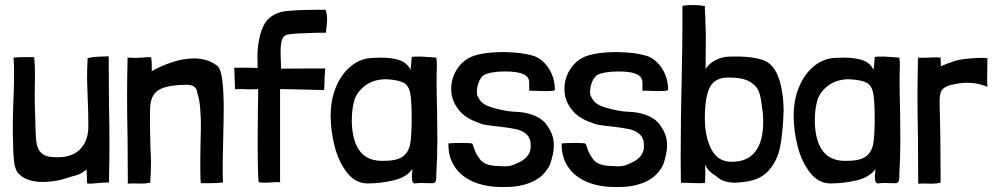

<svg xmlns="http://www.w3.org/2000/svg" viewBox="-20 -727 3970 763"><path d="M336 3Q344 3 351.5 2Q359 1 364 1Q391 -2 413 -2Q415 -106 415 -154Q415 -213 413 -331L412 -503Q397 -502 376 -502Q373 -502 358.5 -501Q344 -500 328 -496V-492Q326 -442 326 -415Q326 -400 328 -352Q332 -257 331 -221Q330 -166 298.5 -134Q267 -102 208 -102Q191 -102 171 -105Q148 -111 136.5 -128Q125 -145 123 -178Q120 -226 120 -262L119 -290Q118 -308 118 -348L119 -429Q119 -470 116 -500H83Q52 -500 34 -498Q36 -460 36 -434Q36 -380 33 -320Q31 -260 31 -229V-198Q32 -120 36 -84.5Q40 -49 57 -34Q88 -4 150 -4Q205 -4 263 -25Q294 -32 308 -42Q322 -52 324 -53Q325 -44 325 -31.5Q325 -19 326 0Q326 3 336 3Z M571 -500Q563 -500 555 -499Q547 -498 541 -498Q531 -497 515 -497Q499 -497 487 -498Q485 -394 485 -346Q485 -287 487 -169L488 3Q497 2 513 2Q521 2 539.5 2.5Q558 3 577 -1V-5Q580 -44 580 -81Q580 -99 578 -137Q576 -201 576 -257Q576 -293 577 -306Q581 -353 613.5 -371Q646 -389 715 -390Q761 -393 764 -358Q773 -331 775.5 -296Q778 -261 778 -255Q779 -227 777 -162L776 -98V-55Q776 -15 778 1H811Q847 1 866 -2Q865 -21 865 -65Q865 -99 867 -175Q869 -255 869 -293Q869 -443 845 -464Q810 -493 755 -495Q709 -495 663 -479.5Q617 -464 583 -444V-469Q583 -486 581 -497Q581 -500 571 -500Z M1153 -372 1268 -369Q1270 -392 1270 -422Q1272 -451 1273 -455Q1156 -455 1097 -454Q1095 -504 1095 -517Q1095 -555 1101 -570Q1107 -585 1119 -588.5Q1131 -592 1163 -594Q1258 -598 1275 -597Q1280 -637 1280 -648Q1280 -669 1274 -688H1235Q1172 -688 1117 -683Q1050 -674 1026.5 -623Q1003 -572 1003 -497L1004 -457Q985 -458 911 -458L914 -372Q921 -373 936 -373Q953 -373 962 -372Q995 -372 1006 -373Q1006 -328 1005 -298L1004 -177Q1004 -27 1008 -3Q1018 -1 1034 -1L1058 -2Q1078 -4 1093 -3V-373Z M1616 -500Q1616 -492 1614 -472Q1612 -458 1612 -449Q1598 -477 1568.5 -487.5Q1539 -498 1494 -498L1462 -497Q1415 -496 1376.5 -465.5Q1338 -435 1316 -383Q1294 -331 1294 -266Q1294 -207 1310 -145Q1326 -83 1359.5 -40.5Q1393 2 1441 2Q1491 2 1543 -10Q1595 -22 1619 -55Q1619 -48 1617.5 -38Q1616 -28 1617 -20Q1617 -1 1627 2Q1632 2 1638 1Q1644 0 1652 0L1684 1H1701Q1710 -1 1712 -9Q1714 -17 1714 -27Q1714 -37 1714 -40Q1718 -99 1718 -171L1717 -283Q1715 -357 1715 -395Q1715 -441 1716 -464V-474Q1716 -482 1714 -498L1688 -500Q1652 -503 1629 -502Q1616 -502 1616 -500ZM1616 -256Q1616 -190 1610.5 -157Q1605 -124 1582 -106Q1559 -88 1508 -88Q1383 -81 1378 -242Q1378 -291 1386 -320Q1394 -358 1429.5 -385.5Q1465 -413 1517 -412Q1565 -409 1584.5 -398Q1604 -387 1610 -357.5Q1616 -328 1616 -256Z M2106 -503Q2069 -515 2026 -518Q1996 -520 1981 -520Q1917 -520 1876 -509Q1828 -497 1800.5 -458.5Q1773 -420 1773 -373Q1773 -330 1800.5 -293.5Q1828 -257 1880 -240Q1895 -233 1914 -230Q1933 -227 1964 -224Q2007 -219 2032 -213.5Q2057 -208 2073.5 -192Q2090 -176 2089 -147Q2090 -103 2039 -80Q2022 -72 2011.5 -69Q2001 -66 1985 -66Q1979 -66 1947 -68Q1906 -71 1889 -92Q1872 -113 1865.5 -133.5Q1859 -154 1857 -156Q1854 -159 1815 -159Q1780 -159 1762 -157V-152Q1762 -99 1790 -60Q1818 -21 1869 -1.5Q1920 18 1987 16Q2048 17 2096 -5Q2144 -27 2166 -74Q2181 -118 2181 -149Q2181 -174 2172.5 -195.5Q2164 -217 2146 -239Q2128 -259 2096.5 -270.5Q2065 -282 2024 -283Q1996 -284 1957 -294Q1918 -304 1908 -311Q1890 -320 1879 -343Q1875 -348 1875 -362Q1875 -380 1882 -399Q1889 -418 1902 -428Q1913 -435 1935.5 -439Q1958 -443 1986 -443Q2012 -443 2025 -441Q2083 -434 2083 -400.5Q2083 -367 2083 -366Q2088 -367 2096 -366.5Q2104 -366 2112 -366Q2124 -365 2150 -365Q2185 -365 2185 -370Q2185 -415 2163 -451.5Q2141 -488 2106 -503Z M2556 -503Q2519 -515 2476 -518Q2446 -520 2431 -520Q2367 -520 2326 -509Q2278 -497 2250.5 -458.5Q2223 -420 2223 -373Q2223 -330 2250.5 -293.5Q2278 -257 2330 -240Q2345 -233 2364 -230Q2383 -227 2414 -224Q2457 -219 2482 -213.5Q2507 -208 2523.5 -192Q2540 -176 2539 -147Q2540 -103 2489 -80Q2472 -72 2461.5 -69Q2451 -66 2435 -66Q2429 -66 2397 -68Q2356 -71 2339 -92Q2322 -113 2315.5 -133.5Q2309 -154 2307 -156Q2304 -159 2265 -159Q2230 -159 2212 -157V-152Q2212 -99 2240 -60Q2268 -21 2319 -1.5Q2370 18 2437 16Q2498 17 2546 -5Q2594 -27 2616 -74Q2631 -118 2631 -149Q2631 -174 2622.5 -195.5Q2614 -217 2596 -239Q2578 -259 2546.5 -270.5Q2515 -282 2474 -283Q2446 -284 2407 -294Q2368 -304 2358 -311Q2340 -320 2329 -343Q2325 -348 2325 -362Q2325 -380 2332 -399Q2339 -418 2352 -428Q2363 -435 2385.5 -439Q2408 -443 2436 -443Q2462 -443 2475 -441Q2533 -434 2533 -400.5Q2533 -367 2533 -366Q2538 -367 2546 -366.5Q2554 -366 2562 -366Q2574 -365 2600 -365Q2635 -365 2635 -370Q2635 -415 2613 -451.5Q2591 -488 2556 -503Z M2781 -703Q2777 -704 2763 -705.5Q2749 -707 2731 -707Q2709 -707 2692 -704V-638Q2692 -544 2688 -362Q2687 -318 2686 -254.5Q2685 -191 2685 -111Q2685 -37 2686 -1L2726 0Q2738 1 2760 1Q2775 1 2781 0Q2782 -1 2782 -7L2783 -39Q2783 -60 2781 -74Q2793 -46 2825 -28Q2841 -13 2857 -8Q2877 -1 2900 -1Q2910 -1 2926 -3Q2997 -8 3033 -47.5Q3069 -87 3080 -142.5Q3091 -198 3094 -285Q3094 -361 3074.5 -417Q3055 -473 3013 -488Q2966 -505 2878 -502Q2852 -501 2831 -491.5Q2810 -482 2797.5 -469.5Q2785 -457 2784 -450L2785 -594L2783 -645Q2783 -665 2782 -672Q2782 -675 2781.5 -680.5Q2781 -686 2781 -695ZM2888 -84Q2832 -84 2806.5 -134.5Q2781 -185 2781 -256Q2781 -340 2800.5 -379.5Q2820 -419 2876 -419Q2933 -419 2961 -401.5Q2989 -384 2997 -359.5Q3005 -335 3009 -294Q3013 -277 3013 -244Q3013 -165 2981.5 -124.5Q2950 -84 2888 -84Z M3456 -500Q3456 -492 3454 -472Q3452 -458 3452 -449Q3438 -477 3408.5 -487.5Q3379 -498 3334 -498L3302 -497Q3255 -496 3216.5 -465.5Q3178 -435 3156 -383Q3134 -331 3134 -266Q3134 -207 3150 -145Q3166 -83 3199.5 -40.5Q3233 2 3281 2Q3331 2 3383 -10Q3435 -22 3459 -55Q3459 -48 3457.5 -38Q3456 -28 3457 -20Q3457 -1 3467 2Q3472 2 3478 1Q3484 0 3492 0L3524 1H3541Q3550 -1 3552 -9Q3554 -17 3554 -27Q3554 -37 3554 -40Q3558 -99 3558 -171L3557 -283Q3555 -357 3555 -395Q3555 -441 3556 -464V-474Q3556 -482 3554 -498L3528 -500Q3492 -503 3469 -502Q3456 -502 3456 -500ZM3456 -256Q3456 -190 3450.5 -157Q3445 -124 3422 -106Q3399 -88 3348 -88Q3223 -81 3218 -242Q3218 -291 3226 -320Q3234 -358 3269.5 -385.5Q3305 -413 3357 -412Q3405 -409 3424.5 -398Q3444 -387 3450 -357.5Q3456 -328 3456 -256Z M3702 -499Q3682 -499 3670 -498Q3661 -498 3649.5 -497.5Q3638 -497 3628 -498Q3626 -394 3626 -346Q3626 -287 3628 -169L3629 3Q3645 2 3660.5 2.5Q3676 3 3683 3Q3701 3 3718 -1V-5Q3718 -179 3714 -316Q3713 -355 3723 -369Q3733 -383 3761 -390Q3795 -398 3822 -398Q3848 -398 3870 -393Q3889 -388 3904 -382Q3903 -392 3903 -412L3904 -495Q3904 -497 3880 -497Q3854 -497 3821.5 -493.5Q3789 -490 3766 -482Q3751 -477 3738.5 -472Q3726 -467 3719 -463Q3719 -472 3718.5 -478.5Q3718 -485 3718 -497Q3718 -499 3702 -499Z"/></svg>

Font: Londrina Solid Light
Style: Regular
Weight: 300
Designer: Marcelo Magalhaes
Foundry: Marcelo Magalhães
Version: Version 1.002